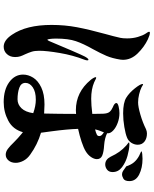

<svg xmlns="http://www.w3.org/2000/svg" viewBox="84 -902 832 1040"><g transform="rotate(90 500.0 -382.0)"><path d="M307 -439Q307 -433 303 -422Q279 -360 267 -289.5Q255 -219 255 -179Q255 -154 260 -138Q265 -122 274 -102Q281 -88 285 -76Q289 -64 289 -48Q289 -21 273 -3.5Q257 14 233 14Q198 14 168 -31Q115 -109 115 -245Q115 -317 127.5 -383Q140 -449 164 -536Q177 -582 185 -618Q188 -631 188 -655Q188 -686 180 -713Q172 -740 162 -755Q160 -758 156 -764Q152 -770 152 -774Q152 -778 157 -778Q169 -778 193 -767Q235 -747 269.5 -711.5Q304 -676 304 -632Q304 -623 303 -619Q296 -574 282.5 -542.5Q269 -511 246 -469Q217 -418 203 -377Q189 -336 189 -270Q189 -250 191 -236.5Q193 -223 195 -223Q198 -223 202 -231.5Q206 -240 212 -255Q227 -292 253.5 -353Q280 -414 286 -425Q297 -445 303 -445Q307 -445 307 -439ZM435 -738Q435 -741 437 -741Q439 -741 444.5 -737.5Q450 -734 452 -733Q468 -725 491 -719.5Q514 -714 535 -714Q558 -714 601 -726.5Q644 -739 680 -757Q692 -762 703 -762Q730 -762 747 -748.5Q764 -735 764 -712Q764 -694 753.5 -677.5Q743 -661 725 -654Q706 -646 668 -639.5Q630 -633 594 -633Q536 -633 509 -650Q483 -666 459 -696Q435 -726 435 -738ZM961 -667Q961 -642 948 -634.5Q935 -627 924 -627Q915 -627 906 -632.5Q897 -638 881 -650Q872 -677 858.5 -692.5Q845 -708 825 -719Q818 -723 809 -726.5Q800 -730 800 -732Q800 -735 814.5 -736.5Q829 -738 840 -738Q889 -738 925 -720Q961 -702 961 -667ZM912 -576Q912 -556 899 -546Q886 -536 871 -536Q844 -536 829 -565Q816 -593 802 -612.5Q788 -632 767 -651Q761 -656 756 -659.5Q751 -663 751 -664Q751 -667 764 -667Q790 -666 824.5 -656.5Q859 -647 885.5 -627Q912 -607 912 -576ZM862 -51Q862 -27 849 -12Q836 3 818 3Q802 3 786.5 -8.5Q771 -20 751 -41Q727 -65 706 -82L696 -90Q681 -36 634 -11Q587 14 533 14Q466 14 425 -16Q384 -46 384 -91Q384 -119 400.5 -145.5Q417 -172 453.5 -189.5Q490 -207 546 -207Q565 -207 595 -205Q597 -285 597 -378Q590 -377 577 -377Q479 -377 413 -457Q407 -464 402.5 -472Q398 -480 398 -484Q398 -487 401 -487Q405 -487 412.5 -482.5Q420 -478 426 -476Q463 -460 515 -460Q549 -460 597 -466Q597 -506 596 -524Q595 -549 586 -559.5Q577 -570 561 -577Q538 -586 538 -596Q538 -604 557 -608.5Q576 -613 593 -613Q620 -613 645.5 -603.5Q671 -594 686.5 -579.5Q702 -565 702 -551V-546Q728 -533 767 -530Q802 -528 822 -520Q842 -512 842 -491Q842 -476 830.5 -459Q819 -442 799 -430Q781 -419 748 -408Q715 -397 678 -389Q680 -329 691 -247Q697 -205 699 -188Q763 -169 817 -130Q840 -114 851 -92.5Q862 -71 862 -51ZM697 -529Q684 -499 681 -481Q698 -485 710 -491Q717 -495 717 -504Q717 -514 706 -522ZM593 -146Q554 -160 520 -160Q477 -160 453 -143.5Q429 -127 429 -104Q429 -80 455.5 -70.5Q482 -61 518 -61Q546 -61 566.5 -82.5Q587 -104 593 -146Z"/></g></svg>

Font: Shippori Mincho ExtraBold
Style: Regular
Weight: 800
Designer: FONTDASU
Foundry: FONTDASU / Google Inc. / but / Adobe
Version: Version 3.110; ttfautohint (v1.8.3)